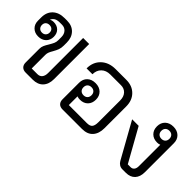

<svg xmlns="http://www.w3.org/2000/svg" viewBox="16 -1091 1621 1621"><g transform="rotate(45 826.5 -280.0)"><path d="M206 -60V-224Q206 -246 214 -264Q222 -282 237 -306Q253 -333 260.5 -350Q268 -367 268 -389V-425Q268 -460 248.5 -481.5Q229 -503 197 -503H174Q142 -503 124.5 -493.5Q107 -484 96 -463L97 -462Q113 -470 131 -470Q172 -470 196.5 -446Q221 -422 221 -382Q221 -341 194.5 -315.5Q168 -290 125 -290Q83 -290 56.5 -316Q30 -342 30 -384V-422Q30 -485 68.5 -521.5Q107 -558 174 -558H203Q263 -558 298 -521.5Q333 -485 333 -425V-389Q333 -360 325 -338.5Q317 -317 302 -291Q290 -271 284 -256Q278 -241 278 -224V-61H346Q373 -61 388 -79.5Q403 -98 403 -131V-550H475V-131Q475 -69 442 -34.5Q409 0 350 0H266Q238 0 222 -16Q206 -32 206 -60ZM171 -382Q171 -403 158.5 -415Q146 -427 125 -427Q104 -427 91.5 -415Q79 -403 79 -382Q79 -362 91.5 -349Q104 -336 125 -336Q146 -336 158.5 -349Q171 -362 171 -382Z M1069 -398V-138Q1069 -74 1036 -37Q1003 0 939 0H706Q678 0 662 -16Q646 -32 646 -60V-258Q646 -302 673.5 -328.5Q701 -355 747 -355Q793 -355 820.5 -328.5Q848 -302 848 -258Q848 -215 822 -188.5Q796 -162 752 -162Q732 -162 718 -168V-64H933Q970 -64 983.5 -81.5Q997 -99 997 -138V-398Q997 -442 973.5 -468Q950 -494 911 -494H783Q734 -494 704.5 -465Q675 -436 675 -389H605Q605 -465 654 -511.5Q703 -558 783 -558H911Q982 -558 1025.5 -514Q1069 -470 1069 -398ZM699 -258Q699 -236 712 -223Q725 -210 747 -210Q769 -210 782 -223Q795 -236 795 -258Q795 -280 782 -293Q769 -306 747 -306Q725 -306 712 -293Q699 -280 699 -258Z M1573 -463V-118Q1573 -62 1544 -31Q1515 0 1463 0H1420Q1401 0 1385 -10Q1369 -20 1359 -38L1181 -357H1259L1424 -62H1457Q1478 -62 1489.5 -76.5Q1501 -91 1501 -118V-373Q1488 -367 1468 -367Q1424 -367 1397.5 -393.5Q1371 -420 1371 -463Q1371 -507 1398.5 -533.5Q1426 -560 1472 -560Q1518 -560 1545.5 -533.5Q1573 -507 1573 -463ZM1520 -463Q1520 -485 1507 -498Q1494 -511 1472 -511Q1450 -511 1437 -498Q1424 -485 1424 -463Q1424 -441 1437 -428Q1450 -415 1472 -415Q1494 -415 1507 -428Q1520 -441 1520 -463Z"/></g></svg>

Font: Stavian Regular
Style: Regular
Weight: 400
Version: Version 1.000; ttfautohint (v1.6)